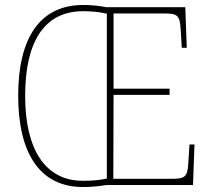

<svg xmlns="http://www.w3.org/2000/svg" viewBox="-20 -743 850 771"><path d="M313 8C344 8 378 5 407 0H755L761 -163H741L736 -86C733 -30 720 -25 667 -25H435L436 -362H661V-387H436V-689H636C694 -689 703 -683 706 -617L710 -551H730L724 -714H406C378 -720 346 -723 314 -723C142 -723 53 -593 53 -359C53 -129 139 8 313 8ZM313 -17C159 -17 81 -147 81 -358C81 -573 156 -698 314 -698C346 -698 380 -695 409 -688V-26C385 -21 360 -17 313 -17Z"/></svg>

Font: Noto Serif Myanmar SemiCondensed Thin
Style: Regular
Weight: 100
Width: 4
Designer: Ben Mitchell and the Monotype Design Team
Foundry: Monotype Imaging Inc.
Version: Version 2.106